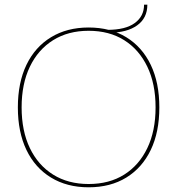

<svg xmlns="http://www.w3.org/2000/svg" viewBox="-20 -787 754 817"><path d="M607 -767Q607 -710 563.5 -679Q520 -648 447 -648L437 -660Q514 -660 553.5 -689Q593 -718 593 -767ZM357 -670Q450 -670 517.5 -628.5Q585 -587 621.5 -511Q658 -435 658 -330Q658 -225 621.5 -149Q585 -73 517.5 -31.5Q450 10 357 10Q265 10 197 -31.5Q129 -73 92.5 -149Q56 -225 56 -330Q56 -435 92.5 -511Q129 -587 197 -628.5Q265 -670 357 -670ZM357 -656Q270 -656 206 -616Q142 -576 107 -503Q72 -430 72 -330Q72 -230 107 -157Q142 -84 206 -44Q270 -4 357 -4Q445 -4 508.5 -44Q572 -84 607 -157Q642 -230 642 -330Q642 -430 607 -503Q572 -576 508.5 -616Q445 -656 357 -656Z"/></svg>

Font: Work Sans Thin
Style: Regular
Weight: 250
Designer: Wei Huang
Foundry: Wei Huang
Version: Version 2.012